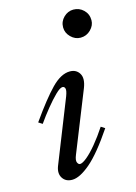

<svg xmlns="http://www.w3.org/2000/svg" viewBox="-108 -747 576 813"><g transform="rotate(-15 179.5 -340.5)"><path d="M106 7Q78 7 64.5 -13.5Q51 -34 62 -64L172 -341Q181 -365 178 -374Q175 -383 167 -383Q156 -383 135.5 -363Q115 -343 91 -313.5Q67 -284 46 -254L29 -265Q91 -353 133 -396Q175 -439 214 -439Q242 -439 255.5 -417Q269 -395 254 -356L148 -91Q139 -69 143.5 -59Q148 -49 155 -49Q166 -49 186 -65.5Q206 -82 230.5 -111.5Q255 -141 280 -179L297 -168Q233 -73 186 -33Q139 7 106 7ZM296 -565Q272 -565 253.5 -583.5Q235 -602 235 -626Q235 -652 253.5 -670Q272 -688 296 -688Q322 -688 340.5 -670Q359 -652 359 -625Q359 -602 340.5 -583.5Q322 -565 296 -565Z"/></g></svg>

Font: Ibarra Real Nova Medium
Style: Italic
Weight: 500
Italic angle: -22°
Designer: Jose Maria Ribagorda & Octavio Pardo
Foundry: Octavio Pardo
Version: Version 2.000